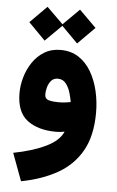

<svg xmlns="http://www.w3.org/2000/svg" viewBox="-60 -670 594 977"><g transform="rotate(5 237.0 -181.0)"><path d="M142.6 -628.9 226.1 -546.9 308.6 -628.9 395 -543 308.6 -456.1 226.1 -539.1 142.6 -456.1 57.1 -543ZM435.5 -113.3Q435.5 4.4 392.1 81.3Q348.6 158.2 269.8 202.6Q190.9 247.1 85.4 267.1L33.2 126.5Q130.4 107.9 197.8 75.4Q265.1 43 284.2 -3.4Q261.7 1 241.7 1Q148.4 1 93.5 -40.8Q38.6 -82.5 38.6 -179.7Q38.6 -219.2 50.5 -260.7Q62.5 -302.2 86.2 -337.4Q109.9 -372.6 145.5 -394.3Q181.2 -416 228 -416Q281.7 -416 320.8 -390.4Q359.9 -364.7 385.3 -321Q410.6 -277.3 423.1 -223.6Q435.5 -169.9 435.5 -113.3ZM238.8 -149.9Q259.8 -149.9 276.4 -152.1Q293 -154.3 302.2 -156.2Q299.3 -175.3 291.7 -201.9Q284.2 -228.5 268.8 -248.8Q253.4 -269 227.1 -269Q205.1 -269 192.6 -254.2Q180.2 -239.3 175 -219.7Q169.9 -200.2 169.9 -185.5Q169.9 -161.1 190.4 -155.5Q210.9 -149.9 238.8 -149.9Z"/></g></svg>

Font: Vazirmatn FD NL Black
Style: Regular
Weight: 900
Designer: Saber Rastikerdar
Foundry: Saber Rastikerdar
Version: Version 33.003